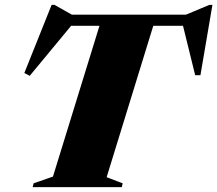

<svg xmlns="http://www.w3.org/2000/svg" viewBox="-20 -765 888 785"><path d="M771.5 -659.5H204L279.5 -670L101.5 -455L79.5 -466.5L191 -745H203L301.5 -689.5L232.5 -705H782.5L703 -689.5L836 -745H848.5L799.5 -457.5H778L725.5 -670.5ZM393 -680H613L416 -40.5L481.5 -15.5L478 0H113.5L117.5 -15.5L196.5 -43Z"/></svg>

Font: Newsreader 60pt ExtraBold
Style: Italic
Weight: 800
Italic angle: -17°
Designer: Hugues Gentile
Foundry: Production Type
Version: Version 1.003